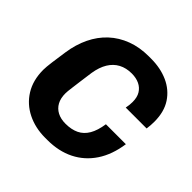

<svg xmlns="http://www.w3.org/2000/svg" viewBox="-178 -860 1034 1034"><g transform="rotate(45 339.0 -342.5)"><path d="M304 10Q229 10 168.5 -20Q108 -50 73 -106.5Q38 -163 38 -242Q38 -262 43.5 -304Q49 -346 56 -392Q66 -461 93 -517Q120 -573 162.5 -612.5Q205 -652 262 -673.5Q319 -695 388 -695H407Q478 -695 535 -669.5Q592 -644 625.5 -593.5Q659 -543 659 -467Q659 -453 658 -439.5Q657 -426 655 -412H496Q499 -428 500 -438.5Q501 -449 501 -460Q501 -495 487 -518Q473 -541 448 -553Q423 -565 389 -565Q347 -565 315 -548Q283 -531 262.5 -497.5Q242 -464 234 -414Q227 -365 223 -333.5Q219 -302 216.5 -283.5Q214 -265 213 -254.5Q212 -244 212 -236Q212 -199 226 -173.5Q240 -148 266 -134.5Q292 -121 328 -121Q373 -121 405 -136.5Q437 -152 456.5 -185.5Q476 -219 484 -273H636Q623 -182 581 -119Q539 -56 473 -23Q407 10 321 10Z"/></g></svg>

Font: Chivo Medium
Style: Bold Italic
Weight: 700
Italic angle: -8.05°
Version: Version 2.002